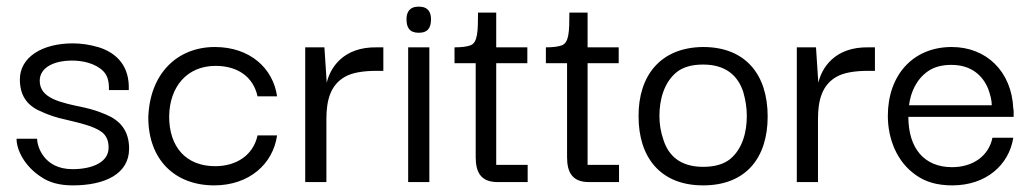

<svg xmlns="http://www.w3.org/2000/svg" viewBox="-20 -550 3125 580"><path d="M200 10C296 10 370 -24 370 -101C370 -157 341 -187 300 -204C279 -213 258 -220 235 -225C164 -240 100 -252 100 -306C100 -345 141 -367 198 -367C227 -367 267 -360 292 -335C305 -322 310 -303 309 -278H369C372 -351 332 -390 279 -407C252 -415 226 -419 200 -419C107 -419 40 -377 40 -310C40 -255 68 -227 109 -211C129 -202 150 -195 173 -190C218 -179 263 -170 289 -150C302 -139 308 -124 308 -105C309 -60 259 -39 199 -39C111 -39 92 -110 92 -131H30C30 -96 55 -47 105 -15C130 2 161 10 200 10Z M627 10C733 10 805 -55 817 -141H758C745 -81 694 -48 630 -48C542 -48 491 -106 491 -198C492 -289 546 -351 631 -351C698 -351 745 -318 758 -259H817C805 -344 735 -408 629 -408C515 -408 432 -327 428 -195C428 -68 508 10 627 10Z M966 0V-190C966 -247 978 -293 1022 -318C1043 -330 1075 -336 1118 -336H1138V-407H1119C1015 -409 977 -343 967 -300L960 -407H902V0Z M1245 -451C1274 -451 1282 -468 1282 -492C1282 -512 1274 -530 1245 -530C1216 -530 1208 -512 1208 -492C1208 -468 1216 -451 1245 -451ZM1277 0V-407H1213V0Z M1574 0V-52H1479V-359H1573V-407H1479V-512H1424C1424 -455 1423 -421 1401 -413C1390 -409 1374 -407 1353 -407V-359H1417V-75C1417 -28 1434 0 1483 0Z M1850 0V-52H1755V-359H1849V-407H1755V-512H1700C1700 -455 1699 -421 1677 -413C1666 -409 1650 -407 1629 -407V-359H1693V-75C1693 -28 1710 0 1759 0Z M2104 10C2234 10 2299 -74 2299 -198C2299 -325 2232 -408 2104 -408C1975 -407 1908 -321 1909 -198C1909 -77 1973 10 2104 10ZM2104 -46C2035 -46 1999 -80 1984 -128C1976 -151 1972 -175 1972 -200C1972 -249 1986 -301 2024 -332C2043 -347 2069 -355 2104 -355C2173 -355 2209 -321 2225 -273C2232 -249 2236 -225 2236 -200C2236 -151 2223 -100 2185 -69C2166 -54 2139 -46 2104 -46Z M2451 0V-190C2451 -247 2463 -293 2507 -318C2528 -330 2560 -336 2603 -336H2623V-407H2604C2500 -409 2462 -343 2452 -300L2445 -407H2387V0Z M2857 10C2958 10 3028 -51 3041 -134H2978C2967 -79 2919 -45 2856 -45C2772 -45 2724 -102 2724 -197H3042C3042 -201 3042 -206 3042 -211C3042 -216 3042 -219 3041 -222C3036 -335 2959 -408 2855 -408C2737 -408 2662 -322 2662 -200C2662 -131 2689 -61 2747 -21C2776 0 2812 10 2857 10ZM2726 -232C2731 -272 2749 -312 2785 -336C2803 -348 2826 -354 2854 -354C2915 -354 2949 -321 2965 -282C2972 -263 2976 -246 2976 -232Z"/></svg>

Font: OSH Darker Grotesque Medium
Style: Regular
Weight: 500
Designer: Gabriel Lam
Foundry: TypeRant
Version: Version 1.000;Glyphs 3.1.1 (3148)